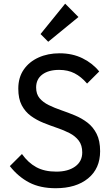

<svg xmlns="http://www.w3.org/2000/svg" viewBox="-20 -986 595 1016"><path d="M274.5 10Q192.8 10 134.8 -20.1Q76.8 -50.2 32 -107L96.2 -171Q128.5 -125.2 171.8 -101.5Q215 -77.8 278 -77.8Q340 -77.8 377.6 -104.8Q415.2 -131.8 415.2 -179.2Q415.2 -217.5 396.9 -241.6Q378.5 -265.8 348.4 -281.4Q318.2 -297 282.1 -309.2Q246 -321.5 209.9 -336Q173.8 -350.5 143.6 -372.4Q113.5 -394.2 95.1 -428.9Q76.8 -463.5 76.8 -517Q76.8 -575.8 105.5 -617.5Q134.2 -659.2 183.8 -681.6Q233.2 -704 295.2 -704Q363.2 -704 416.9 -677.5Q470.5 -651 505 -607.8L440.8 -543.8Q409.8 -580 374.5 -598.1Q339.2 -616.2 293 -616.2Q237 -616.2 204.1 -591.8Q171.2 -567.2 171.2 -523.2Q171.2 -488 189.6 -466.2Q208 -444.5 238.1 -429.8Q268.2 -415 304.4 -402.6Q340.5 -390.2 376.6 -375.2Q412.8 -360.2 442.9 -337.1Q473 -314 491.4 -277.6Q509.8 -241.2 509.8 -186Q509.8 -94.2 446.2 -42.1Q382.8 10 274.5 10ZM235.2 -765 194.5 -805.8 324.8 -966.5 395.2 -896Z"/></svg>

Font: Outfit Thin
Style: Regular
Weight: 100
Designer: Rodrigo Fuenzalida
Foundry: fragTYPE
Version: Version 1.100;gftools[0.9.27]